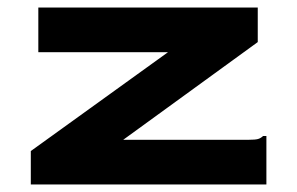

<svg xmlns="http://www.w3.org/2000/svg" viewBox="-20 -491 790 511"><path d="M62 -89 427 -352H82V-471H666V-379L308 -119H643Q659 -119 666.5 -121Q674 -123 680 -129H689V0H62Z"/></svg>

Font: Inconsolata ExtraExpanded Black
Style: Regular
Weight: 900
Width: 8
Monospace: yes
Designer: Raph Levien, Cyreal, Brenton Simpson
Foundry: Raph Levien, Cyreal, Google
Version: Version 3.001; ttfautohint (v1.8.2.53-6de2)